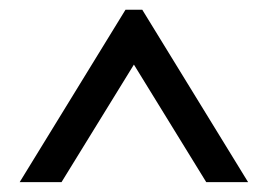

<svg xmlns="http://www.w3.org/2000/svg" viewBox="-20 -700 544 390"><path d="M20 -330.1 234.9 -680.2H269L483.9 -330.1H398.9L252 -568.8L105 -330.1Z"/></svg>

Font: El Messiri SemiBold
Style: Regular
Weight: 600
Designer: Mohamed Gaber
Foundry: Kief Type Foundry
Version: Version 2.007;PS 002.007;hotconv 1.0.88;makeotf.lib2.5.64775